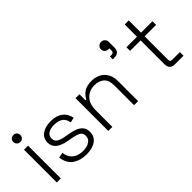

<svg xmlns="http://www.w3.org/2000/svg" viewBox="13 -1357 2013 2013"><g transform="rotate(-45 1019.5 -350.0)"><path d="M148 0H88V-486H148ZM118 -570Q96 -570 81 -585Q66 -600 66 -622Q66 -645 81 -659.5Q96 -674 118 -674Q141 -674 155.5 -659.5Q170 -645 170 -622Q170 -600 155.5 -585Q141 -570 118 -570Z M517 14Q429 14 366.5 -28Q304 -70 290 -167L349 -178Q357 -125 381.5 -94.5Q406 -64 441.5 -51Q477 -38 517 -38Q577 -38 613.5 -62.5Q650 -87 650 -130Q650 -174 615.5 -191Q581 -208 524 -218L478 -226Q432 -234 395 -250.5Q358 -267 336.5 -295Q315 -323 315 -365Q315 -428 364.5 -464Q414 -500 496 -500Q579 -500 629.5 -462.5Q680 -425 693 -354L637 -342Q627 -400 589.5 -424Q552 -448 496 -448Q441 -448 408 -427Q375 -406 375 -365Q375 -325 405 -306.5Q435 -288 487 -279L533 -271Q583 -263 623 -247.5Q663 -232 686.5 -204Q710 -176 710 -130Q710 -61 658 -23.5Q606 14 517 14Z M912 0H852V-486H910V-396H922Q940 -435 981 -465.5Q1022 -496 1100 -496Q1153 -496 1197 -474Q1241 -452 1267.5 -407.5Q1294 -363 1294 -296V0H1234V-292Q1234 -372 1194 -407Q1154 -442 1087 -442Q1012 -442 962 -392.5Q912 -343 912 -243Z M1441 -498H1416V-540H1440Q1472 -540 1472 -572V-604H1459Q1435 -604 1418.5 -619.5Q1402 -635 1402 -659Q1402 -683 1418.5 -698.5Q1435 -714 1459 -714Q1483 -714 1499.5 -697.5Q1516 -681 1516 -657V-574Q1516 -498 1441 -498Z M1967 0H1841Q1802 0 1782.5 -20Q1763 -40 1763 -76V-432H1607V-486H1763V-668H1823V-486H1993V-432H1823V-84Q1823 -54 1853 -54H1967Z"/></g></svg>

Font: Space Grotesk Variable Light
Style: Regular
Weight: 300
Designer: Florian Karsten
Foundry: Florian Karsten
Version: Version 2.000